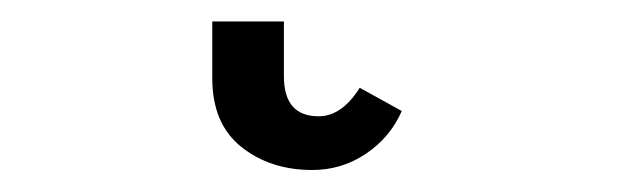

<svg xmlns="http://www.w3.org/2000/svg" viewBox="-20 25 572 178"><path d="M176.8 44.9H243.2V95.7Q243.2 132.8 275.4 132.8Q296.9 132.8 313.5 106.4L352.5 127.9Q341.8 152.3 319.3 167.5Q296.9 182.6 269.5 182.6Q230.5 182.6 203.6 161.1Q176.8 139.6 176.8 97.7Z"/></svg>

Font: Gothic A1 Medium
Style: Regular
Weight: 500
Designer: HanYang I&C Co.,Ltd.
Foundry: HanYang I&C Co.,Ltd.
Version: Version 2.50